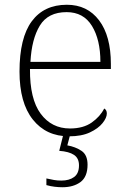

<svg xmlns="http://www.w3.org/2000/svg" viewBox="-20 -563 539 807"><path d="M270 10Q174 10 118 -60.5Q62 -131 62 -262Q62 -404 113.5 -473.5Q165 -543 261 -543Q347 -543 396.5 -477.5Q446 -412 446 -294V-273H106Q105 -147 151 -85Q197 -23 274 -23Q330 -23 365.5 -48Q401 -73 418 -107Q429 -101 429 -86Q429 -68 411 -45.5Q393 -23 358 -6.5Q323 10 270 10ZM402 -303Q402 -396 366.5 -454Q331 -512 260 -512Q182 -512 147.5 -455.5Q113 -399 108 -303ZM242 224Q227 224 210 222Q193 220 175 215V187Q193 191 207 193.5Q221 196 238 196Q271 196 291.5 181Q312 166 312 132Q312 102 291 88Q270 74 229 71L249 -9H278L263 48Q297 54 322.5 71Q348 88 348 129Q348 180 318.5 202Q289 224 242 224Z"/></svg>

Font: Noto Serif ExtraLight
Style: Regular
Weight: 200
Designer: Monotype Design Team
Foundry: Monotype Imaging Inc.
Version: Version 2.015; ttfautohint (v1.8.4.7-5d5b)